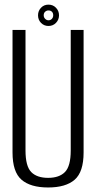

<svg xmlns="http://www.w3.org/2000/svg" viewBox="-20 -804 425 828"><path d="M187.5 4.5Q263.5 4.5 302 -29Q340.5 -62.5 340.5 -146.5V-675H285V-155Q285 -87.5 260.2 -62.2Q235.5 -37 187.5 -37Q139 -37 114.5 -62.2Q90 -87.5 90 -155V-675H34V-146.5Q34 -62.5 72.8 -29Q111.5 4.5 187.5 4.5ZM189 -692Q208.5 -692 221.5 -705.5Q234.5 -719 234.5 -738Q234.5 -757 221.5 -770.5Q208.5 -784 189 -784Q169.5 -784 156.8 -770.5Q144 -757 144 -738Q144 -718.5 157 -705.2Q170 -692 189 -692ZM189 -716.5Q181 -716.5 174.8 -722.8Q168.5 -729 168.5 -738Q168.5 -748 174.8 -753.5Q181 -759 189 -759Q198 -759 203.8 -753.5Q209.5 -748 209.5 -738Q209.5 -729 203.8 -722.8Q198 -716.5 189 -716.5Z"/></svg>

Font: Anybody Condensed Light
Style: Regular
Weight: 300
Width: 3
Designer: Tyler Finck
Foundry: Etcetera Type Company
Version: Version 1.113;gftools[0.9.25]